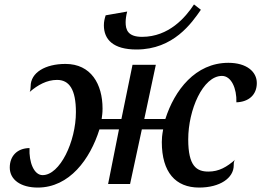

<svg xmlns="http://www.w3.org/2000/svg" viewBox="-20 -829 1177 865"><path d="M595 -606C762 -606 844 -726 885 -785L854 -809C816 -751 741 -663 620 -663C555 -663 546 -696 546 -729C546 -740 548 -759 553 -777L456 -760C451 -744 448 -731 448 -715C448 -651 490 -606 595 -606ZM877 16C971 16 1033 -27 1033 -84C1033 -93 1033 -104 1040 -110C1002 -77 967 -56 919 -56C866 -56 828 -80 828 -201C828 -334 894 -487 980 -487C1022 -487 1047 -431 1045 -368C1101 -370 1137 -402 1137 -455C1137 -506 1091 -546 1009 -546C860 -546 766 -422 725 -293H630L682 -537H577L527 -293H438C440 -309 442 -319 442 -340C442 -450 390 -541 275 -541C184 -541 118 -502 118 -440C118 -431 117 -423 114 -415C150 -446 191 -469 237 -469C292 -469 322 -426 322 -324C322 -191 250 -40 172 -40C133 -40 110 -98 113 -162C56 -161 24 -125 24 -74C24 -19 74 16 150 16C293 16 386 -112 428 -246H516L467 0H566L619 -246H715C710 -219 709 -204 709 -189C709 -53 771 16 877 16Z"/></svg>

Font: Noto Serif Semi
Style: Italic
Weight: 600
Italic angle: -12°
Designer: Monotype Design Team
Foundry: Monotype Imaging Inc.
Version: Version 1.901